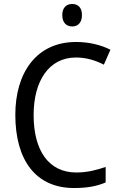

<svg xmlns="http://www.w3.org/2000/svg" viewBox="-20 -935 604 965"><path d="M343 -915C314 -915 293 -897 293 -859C293 -821 314 -802 343 -802C371 -802 392 -821 392 -859C392 -897 372 -915 343 -915ZM362 -646C416 -646 463 -630 502 -610L535 -685C486 -710 426 -724 362 -724C163 -724 57 -569 57 -358C57 -131 159 10 352 10C419 10 466 1 511 -18V-96C465 -80 417 -68 364 -68C224 -68 149 -179 149 -357C149 -527 225 -646 362 -646Z"/></svg>

Font: Noto Sans Ethiopic SemiCondensed
Style: Regular
Weight: 400
Width: 4
Designer: Monotype Design Team
Foundry: Monotype Imaging Inc.
Version: Version 2.102